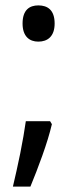

<svg xmlns="http://www.w3.org/2000/svg" viewBox="-20 -570 308 719"><path d="M76.7 -116.2C71.8 -81.5 64.9 -41 55.7 4.9C46.4 50.3 37.1 91.8 28.3 128.9H93.8C108.4 93.8 123.5 54.7 138.7 12.2C153.8 -30.3 166 -69.3 174.3 -105L167.5 -116.2ZM64.5 -481.9C64.5 -433.6 90.3 -414.1 123.5 -414.1C158.2 -414.1 184.6 -433.6 184.6 -481.9C184.6 -532.7 158.2 -549.8 123.5 -549.8C90.3 -549.8 64.5 -532.7 64.5 -481.9Z"/></svg>

Font: Avrile Sans
Style: Regular
Weight: 400
Designer: Monotype Design Team, Google (font), Stefan Peev (BGR Cyrillic), Cristiano Sobral (main changes)
Foundry: The Avrile Sans Project Authors
Version: Version 3.110